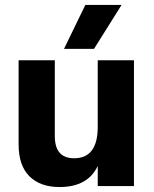

<svg xmlns="http://www.w3.org/2000/svg" viewBox="-20 -750 620 774"><path d="M520 0H374V-81Q334 4 220 4Q142 4 98.5 -39.5Q55 -83 55 -168V-507H201V-201Q201 -112 279 -112Q374 -112 374 -239V-507H520ZM359 -553H238L324 -730H470Z"/></svg>

Font: Hind Siliguri
Style: Bold
Weight: 700
Designer: Jyotish Sonowal
Foundry: Indian Type Foundry
Version: Version 1.001;PS 1.0;hotconv 1.0.86;makeotf.lib2.5.63406; tt